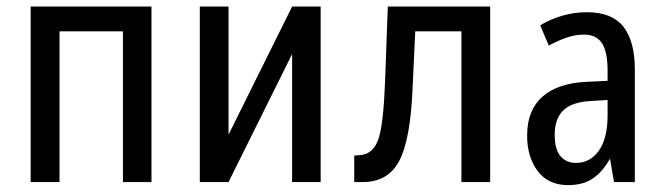

<svg xmlns="http://www.w3.org/2000/svg" viewBox="-20 -548 2001 578"><path d="M436 0H350.1V-453.6H159.2V0H72.3V-528.3H436Z M859.4 -528.3H945.3V0H859.4V-385.3L668 0H581.5V-528.3H668V-142.6Z M1455.6 -528.3V0H1369.1V-453.6H1230L1221.7 -274.4Q1214.8 -125.5 1181.6 -63.2Q1148.4 -1 1075.2 0H1046.4V-79.6L1068.4 -81.5Q1104.5 -86.4 1119.4 -130.1Q1134.3 -173.8 1139.2 -302.2L1147.5 -528.3Z M1809.1 -200.7V-247.1L1760.7 -244.1Q1701.7 -241.2 1675.8 -215.8Q1649.9 -190.4 1649.9 -142.6Q1649.9 -98.6 1667 -78.1Q1684.1 -57.6 1714.4 -57.6Q1756.3 -57.6 1782.7 -94.2Q1809.1 -131.3 1809.1 -200.7ZM1747.6 -511.2Q1822.3 -511.2 1856.9 -467.3Q1891.1 -423.3 1891.1 -339.4V-2V0H1889.6H1830.1H1828.6L1828.1 -1.5L1816.4 -70.3Q1804.7 -49.8 1792 -35.2Q1779.3 -20.5 1764.6 -10.7Q1735.4 9.3 1689.9 9.3Q1630.4 9.3 1598.1 -33.7Q1566.4 -76.7 1566.9 -141.1Q1566.9 -216.3 1613.3 -257.3Q1659.7 -298.3 1748.5 -301.8L1809.1 -304.7V-334.5Q1809.1 -393.6 1791.5 -418.9Q1773.9 -444.3 1737.3 -443.8Q1712.4 -443.8 1686.5 -435.1Q1660.6 -426.3 1633.8 -411.6L1631.8 -410.6L1631.3 -412.6L1606.9 -470.2L1606.4 -471.7L1607.9 -472.7Q1636.7 -490.2 1672.6 -500.7Q1708.5 -511.2 1747.6 -511.2Z"/></svg>

Font: MAUL Condensed
Style: Condensed Regular
Weight: 400
Designer: MAUL
Version: Version 1.0; 2020; ttfautohint (v1.8.3)